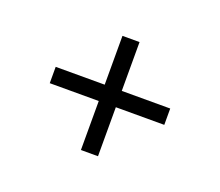

<svg xmlns="http://www.w3.org/2000/svg" viewBox="-65 -637 557 486"><g transform="rotate(20 213.0 -394.0)"><path d="M191 -240.5V-372.5H59V-416.5H191V-548H237V-416.5H367.5V-372.5H237V-240.5Z"/></g></svg>

Font: Big Shoulders Stencil Text ExtraLight
Style: Regular
Weight: 250
Version: Version 2.001